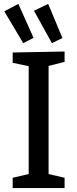

<svg xmlns="http://www.w3.org/2000/svg" viewBox="-20 -964 395 984"><path d="M311 -700V-647L229 -626V-72L311 -53V0H45V-53L127 -72V-625L45 -642V-695ZM152 -770 99 -743 2 -906 74 -944ZM300 -769 246 -743 154 -909 227 -944Z"/></svg>

Font: Bitter Pro Medium
Style: Regular
Weight: 500
Designer: Sol Matas, and Bitter project Authors
Foundry: Sol Matas
Version: Version 1.010